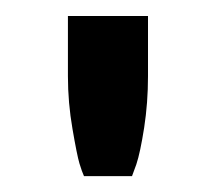

<svg xmlns="http://www.w3.org/2000/svg" viewBox="-20 -520 270 240"><path d="M64.9 -424.8V-500H165V-424.8Q165 -391.6 160.2 -360.4Q155.3 -329.1 150.4 -314.5L145 -299.8H85Q82.5 -305.2 79.3 -315.7Q76.2 -326.2 70.6 -358.9Q64.9 -391.6 64.9 -424.8Z"/></svg>

Font: Optician Sans
Style: Regular
Weight: 400
Designer: Fábio Duarte Martins, Simen Schikulski
Version: Version 1.002